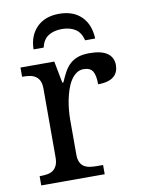

<svg xmlns="http://www.w3.org/2000/svg" viewBox="-84 -801 639 860"><g transform="rotate(-10 235.5 -371.5)"><path d="M321.8 0H33.2V-42H36.1Q53.2 -42 68.1 -44.4Q83 -46.9 94 -54.4Q105 -62 111.6 -76.2Q118.2 -90.3 118.2 -113.8V-425.8Q118.2 -447.8 111.6 -461.2Q105 -474.6 93.8 -481.9Q82.5 -489.3 67.6 -491.7Q52.7 -494.1 36.1 -494.1H33.2V-536.1H187L206.1 -437H210.9Q220.7 -459.5 231 -479.2Q241.2 -499 256.1 -513.9Q271 -528.8 293 -537.4Q314.9 -545.9 348.1 -545.9Q402.8 -545.9 429.4 -526.9Q456.1 -507.8 456.1 -473.1Q456.1 -457.5 450.9 -444.3Q445.8 -431.2 434.6 -421.6Q423.3 -412.1 405.8 -407Q388.2 -401.9 362.8 -401.9Q362.8 -443.4 351.1 -461.7Q339.4 -480 310.1 -480Q291.5 -480 276.9 -469.5Q262.2 -459 251.2 -441.7Q240.2 -424.3 232.7 -401.9Q225.1 -379.4 220.5 -355.7Q215.8 -332 213.9 -308.6Q211.9 -285.2 211.9 -266.1V-108.9Q211.9 -86.9 218.5 -73.5Q225.1 -60.1 236.3 -53.2Q247.6 -46.4 262.5 -44.2Q277.3 -42 293.9 -42H321.8ZM385.3 -606H339.4Q331.1 -642.1 306.4 -658Q281.7 -673.8 245.1 -673.8Q208.5 -673.8 183.8 -658Q159.2 -642.1 150.9 -606H105Q106 -668 143.1 -705.6Q180.2 -743.2 245.1 -743.2Q308.6 -743.2 345.7 -706.8Q382.8 -670.4 385.3 -606Z"/></g></svg>

Font: Droid Serif
Style: Regular
Weight: 400
Designer: Monotype Design team
Foundry: Monotype Imaging Inc.
Version: Version 1.03